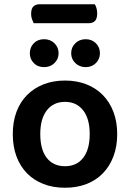

<svg xmlns="http://www.w3.org/2000/svg" viewBox="-20 -866 610 901"><path d="M138 -757Q134 -765 130 -776.5Q126 -788 126 -800Q126 -826 137 -836Q148 -846 166 -846H425Q430 -838 433 -827Q436 -816 436 -803Q436 -778 425.5 -767.5Q415 -757 396 -757ZM530 -237Q530 -179 512.5 -132.5Q495 -86 463 -53Q431 -20 386 -2.5Q341 15 285 15Q229 15 184 -2.5Q139 -20 107 -52.5Q75 -85 57.5 -131.5Q40 -178 40 -237Q40 -295 57.5 -341.5Q75 -388 107.5 -420.5Q140 -453 185 -470.5Q230 -488 285 -488Q340 -488 385 -470.5Q430 -453 462.5 -420Q495 -387 512.5 -340.5Q530 -294 530 -237ZM285 -388Q231 -388 200 -348.5Q169 -309 169 -237Q169 -164 199.5 -125Q230 -86 285 -86Q340 -86 370.5 -125.5Q401 -165 401 -237Q401 -309 370 -348.5Q339 -388 285 -388ZM255 -616Q255 -589 235.5 -570Q216 -551 187 -551Q157 -551 138.5 -570Q120 -589 120 -616Q120 -644 138.5 -663Q157 -682 187 -682Q216 -682 235.5 -663Q255 -644 255 -616ZM449 -616Q449 -589 430 -570Q411 -551 382 -551Q353 -551 333.5 -570Q314 -589 314 -616Q314 -644 333.5 -663Q353 -682 382 -682Q411 -682 430 -663Q449 -644 449 -616Z"/></svg>

Font: Baloo Paaji 2 SemiBold
Style: Regular
Weight: 600
Designer: Shuchita Grover, Noopur Datye and Ek Type
Foundry: Ek Type
Version: Version 1.640;hotconv 1.0.111;makeotfexe 2.5.65597; ttfautoh